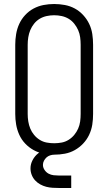

<svg xmlns="http://www.w3.org/2000/svg" viewBox="-20 -763 540 957"><path d="M250 8Q277 8 303.5 3Q330 -2 353 -15Q376 -28 394.5 -47.5Q413 -67 424.5 -91.5Q436 -116 440 -142Q444 -168 444 -195V-540Q444 -567 440 -593.5Q436 -620 424.5 -644Q413 -668 394.5 -688Q376 -708 353 -720.5Q330 -733 303.5 -738Q277 -743 250 -743Q223 -743 197 -738Q171 -733 147.5 -720.5Q124 -708 105.5 -688Q87 -668 76 -644Q65 -620 60.5 -593.5Q56 -567 56 -540V-195Q56 -168 60.5 -142Q65 -116 76 -91.5Q87 -67 105.5 -47.5Q124 -28 147.5 -15Q171 -2 197 3Q223 8 250 8ZM250 -49Q231 -49 212.5 -52.5Q194 -56 178 -66Q162 -76 150 -90.5Q138 -105 131 -122Q124 -139 121 -157.5Q118 -176 118 -195V-540Q118 -559 121 -577.5Q124 -596 131 -613Q138 -630 150 -645Q162 -660 178 -669.5Q194 -679 212.5 -683Q231 -687 250 -687Q269 -687 287.5 -683Q306 -679 322 -669.5Q338 -660 350 -645Q362 -630 369.5 -613Q377 -596 379.5 -577.5Q382 -559 382 -540V-195Q382 -176 379.5 -157.5Q377 -139 369.5 -122Q362 -105 350 -90.5Q338 -76 322 -66Q306 -56 287.5 -52.5Q269 -49 250 -49ZM275 174H335V112H275Q262 112 248 110.5Q234 109 222 102.5Q210 96 202 84Q194 72 194 59Q194 48 199 38.5Q204 29 211.5 22Q219 15 229.5 11.5Q240 8 250 8V-25Q229 -25 208 -18.5Q187 -12 170 1.5Q153 15 142.5 35Q132 55 132 76Q132 93 138 108.5Q144 124 155 136Q166 148 180.5 156Q195 164 210.5 168Q226 172 242.5 173Q259 174 275 174Z"/></svg>

Font: Iosevka SS09 Light
Style: Regular
Weight: 300
Monospace: yes
Designer: Belleve Invis
Foundry: Belleve Invis
Version: Version 5.2.1; ttfautohint (v1.8.3)